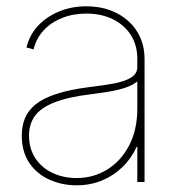

<svg xmlns="http://www.w3.org/2000/svg" viewBox="-20 -563 554 594"><path d="M216.8 10.3Q171.9 10.3 133.1 -7.1Q94.2 -24.4 70.8 -58.8Q47.4 -93.3 47.4 -143.6Q47.4 -172.9 57.1 -197Q66.9 -221.2 90.1 -240Q113.3 -258.8 153.8 -272.2Q194.3 -285.6 255.9 -293.5Q296.9 -298.3 330.6 -304.4Q364.3 -310.5 384.5 -322.5Q404.8 -334.5 404.8 -355.5V-381.3Q404.8 -423.3 384.8 -454.6Q364.7 -485.8 329.3 -503.4Q293.9 -521 247.1 -521Q206.1 -521 171.9 -507.3Q137.7 -493.7 114.7 -468.8Q91.8 -443.8 84 -410.2L62 -416Q70.8 -454.1 97.2 -482.7Q123.5 -511.2 162.4 -527.3Q201.2 -543.5 247.1 -543.5Q288.1 -543.5 321 -531.2Q354 -519 377.9 -497.1Q401.9 -475.1 414.6 -445.6Q427.2 -416 427.2 -381.3V0H404.8V-108.9H402.8Q386.7 -73.2 359.1 -46.4Q331.5 -19.5 295.4 -4.6Q259.3 10.3 216.8 10.3ZM216.8 -12.2Q269 -12.2 311.5 -38.3Q354 -64.5 379.4 -112.8Q404.8 -161.1 404.8 -227.1V-311Q394.5 -302.7 380.6 -296.6Q366.7 -290.5 349.1 -286.1Q331.5 -281.7 309.8 -278.3Q288.1 -274.9 261.7 -271.5Q189.5 -262.7 147.5 -245.8Q105.5 -229 87.6 -203.9Q69.8 -178.7 69.8 -143.6Q69.8 -103 89.4 -73.5Q108.9 -43.9 142.3 -28.1Q175.8 -12.2 216.8 -12.2Z"/></svg>

Font: Inter 20pt Thin
Style: Regular
Weight: 250
Version: Version 4.001;git-66647c0bb